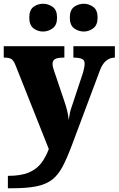

<svg xmlns="http://www.w3.org/2000/svg" viewBox="-23 -782 632 1023"><path d="M19 155Q90 155 132 136.5Q174 118 198 85.5Q222 53 237 12L61 -431Q50 -460 37.5 -467.5Q25 -475 2 -475H-3V-536H320V-475H315Q283 -475 270 -467Q257 -459 257 -442Q257 -432 260 -421Q263 -410 267 -399L320 -242Q330 -214 336 -187Q342 -160 343 -142Q346 -164 349.5 -180Q353 -196 357 -207L417 -388Q420 -396 424 -414Q428 -432 428 -442Q428 -461 415 -467.5Q402 -474 373 -475H368V-536H589V-475H585Q533 -472 509 -406L358 -3Q333 63 310 106.5Q287 150 255 175Q223 200 172.5 210.5Q122 221 42 221H19ZM424 -614Q395 -614 372 -631Q349 -648 349 -688Q349 -729 372 -745.5Q395 -762 424 -762Q450 -762 473.5 -745.5Q497 -729 497 -688Q497 -648 473.5 -631Q450 -614 424 -614ZM206 -614Q178 -614 155.5 -631Q133 -648 133 -688Q133 -729 155.5 -745.5Q178 -762 206 -762Q234 -762 257.5 -745.5Q281 -729 281 -688Q281 -648 257.5 -631Q234 -614 206 -614Z"/></svg>

Font: Noto Serif Black
Style: Regular
Weight: 900
Designer: Monotype Design Team
Foundry: Monotype Imaging Inc.
Version: Version 2.014; ttfautohint (v1.8.4.7-5d5b)